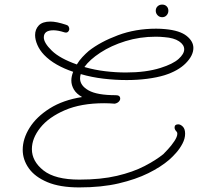

<svg xmlns="http://www.w3.org/2000/svg" viewBox="-20 -707 863 837"><path d="M325 110Q241 110 186.5 87Q132 64 105.5 26.5Q79 -11 79 -54Q79 -102 109 -150Q139 -198 197 -234.5Q255 -271 338 -284Q313 -298 302 -317Q291 -336 291 -356Q291 -374 299 -394Q260 -407 227.5 -425.5Q195 -444 172 -468Q153 -488 143 -511Q133 -534 133 -554Q133 -579 149 -596Q165 -613 200 -613Q226 -613 268 -599Q276 -597 279 -591.5Q282 -586 282 -581Q282 -574 276.5 -568.5Q271 -563 261 -566Q233 -575 213 -575Q171 -575 171 -544Q171 -520 206 -486Q241 -452 315 -426Q325 -443 339 -458Q353 -473 367 -485Q418 -525 494.5 -553.5Q571 -582 661 -582Q671 -582 681 -581.5Q691 -581 701 -580Q764 -574 793.5 -550.5Q823 -527 823 -498Q823 -465 790 -431.5Q757 -398 697 -379Q664 -369 621.5 -363.5Q579 -358 532 -358Q483 -358 431.5 -364Q380 -370 332 -384Q329 -374 329 -365Q329 -334 366 -313Q403 -292 485 -292Q504 -292 504 -277Q504 -270 497.5 -263.5Q491 -257 480 -255Q468 -256 456.5 -256.5Q445 -257 434 -257Q333 -257 262.5 -226.5Q192 -196 155.5 -150Q119 -104 119 -57Q119 -4 169.5 36Q220 76 326 76Q420 76 490 59.5Q560 43 610 17Q660 -9 692 -35Q697 -40 712 -56Q727 -72 740 -91.5Q753 -111 753 -124Q753 -130 750 -133Q741 -142 741 -151Q741 -165 757 -165Q767 -165 777 -155Q787 -145 787 -124Q787 -103 775.5 -81Q764 -59 747.5 -40.5Q731 -22 717 -10Q681 21 626.5 48Q572 75 497.5 92.5Q423 110 325 110ZM351 -414Q393 -402 439 -396.5Q485 -391 529 -391Q617 -391 680 -411Q734 -428 758.5 -450Q783 -472 783 -492Q783 -512 760.5 -527Q738 -542 697 -545Q687 -546 678 -546.5Q669 -547 659 -547Q589 -547 526.5 -527.5Q464 -508 417.5 -477.5Q371 -447 348 -415ZM687 -632Q675 -632 667 -640.5Q659 -649 659 -660Q659 -672 667 -679.5Q675 -687 687 -687Q699 -687 706.5 -679.5Q714 -672 714 -660Q714 -649 706.5 -640.5Q699 -632 687 -632Z"/></svg>

Font: Meow Script
Style: Regular
Weight: 400
Designer: Robert E. Leuschke
Foundry: Robert E. Leuschke
Version: Version 1.010; ttfautohint (v1.8.3)